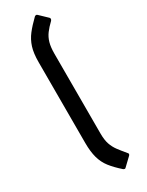

<svg xmlns="http://www.w3.org/2000/svg" viewBox="-225 -744 712 932"><g transform="rotate(-30 130.5 -278.0)"><path d="M162 150Q128 120 107 93Q86 66 76.5 31.5Q67 -3 67 -51V-504Q67 -554 77.5 -587Q88 -620 109 -647Q130 -674 162 -705Q165 -708 169.5 -708.5Q174 -709 177 -706L221 -664Q227 -657 220 -648Q197 -626 182.5 -606.5Q168 -587 161 -562.5Q154 -538 154 -501V-54Q154 -18 162 5.5Q170 29 184.5 48.5Q199 68 220 93Q228 100 221 108L177 150Q174 154 170 153.5Q166 153 162 150Z"/></g></svg>

Font: Sofia Sans Semi Condensed Medium
Style: Regular
Weight: 500
Designer: Botio Nikoltchev, Ani Petrova
Foundry: lettersoup
Version: Version 4.100